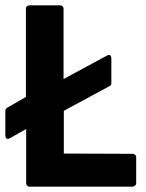

<svg xmlns="http://www.w3.org/2000/svg" viewBox="-20 -686 547 719"><path d="M219 -111V-271L391 -364C395 -366 397 -370 397 -375V-466C397 -489 379 -477 379 -477L218 -390V-654C218 -659 214 -666 206 -666H90C85 -666 77 -662 77 -654V-323L6 -282C3 -280 0 -276 0 -271V-180C0 -157 18 -169 18 -169L78 -203V0C78 5 82 13 90 13H477C482 13 490 8 490 0V-98C490 -103 485 -110 477 -110Z"/></svg>

Font: Falling Sky
Style: Bd
Weight: 700
Designer: Paul D. Hunt
Foundry: Adobe Systems Incorporated
Version: Version 1.02